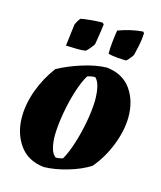

<svg xmlns="http://www.w3.org/2000/svg" viewBox="-104 -743 698 830"><g transform="rotate(15 245.0 -328.5)"><path d="M170 10Q97 2 60 -50.5Q23 -103 23 -175Q23 -234 46 -296.5Q69 -359 109 -412Q159 -439 217.5 -457Q276 -475 323 -476Q396 -468 432.5 -416Q469 -364 468 -290Q467 -231 441.5 -166Q416 -101 373 -50Q332 -24 275.5 -7.5Q219 9 170 10ZM209 -43Q217 -43 226.5 -44.5Q236 -46 241 -48Q258 -77 273.5 -125Q289 -173 299 -226.5Q309 -280 310 -325Q310 -358 304.5 -383.5Q299 -409 285 -423Q266 -423 250 -417Q232 -388 216.5 -339Q201 -290 191.5 -235.5Q182 -181 181 -136Q181 -104 187.5 -79Q194 -54 209 -43ZM314 -536Q314 -562 317 -590Q320 -618 324 -642Q380 -663 434 -667L439 -661Q438 -631 431 -599.5Q424 -568 422 -560Q421 -557 415 -549Q409 -541 402.5 -534Q396 -527 394 -527Q381 -527 355 -529Q329 -531 314 -536ZM127 -522 139 -620Q146 -636 157 -650Q169 -653 199.5 -656Q230 -659 254 -659L261 -653Q260 -642 257 -622Q254 -602 251 -583.5Q248 -565 247 -560Q243 -553 233 -541Q223 -529 216 -523Q201 -520 177 -520.5Q153 -521 127 -522Z"/></g></svg>

Font: Albura ExtraBold
Style: Italic
Weight: 758
Italic angle: -7°
Designer: Mercedes Jáuregui
Foundry: Omnibus-Type Team
Version: Version 1.000; ttfautohint (v1.8.3)